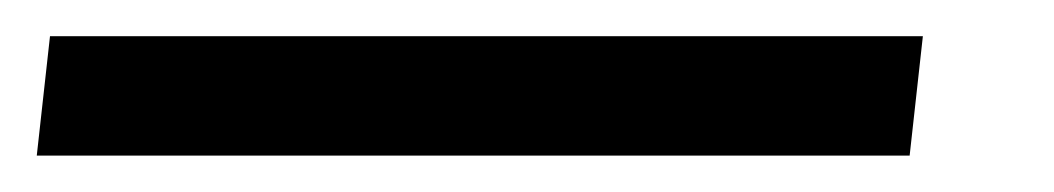

<svg xmlns="http://www.w3.org/2000/svg" viewBox="-32 -20 582 106"><path d="M477.5 0 470.2 65.9H-11.7L-4.4 0Z"/></svg>

Font: Proza Libre
Style: Italic
Weight: 400
Designer: Jasper de Waard
Foundry: Jasper de Waard
Version: Version 1.000; ttfautohint (v1.4.1.8-43bc)